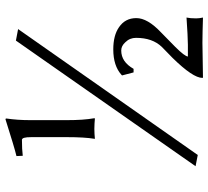

<svg xmlns="http://www.w3.org/2000/svg" viewBox="-50 -629 760 700"><g transform="rotate(-90 330.0 -279.0)"><path d="M429 -172C446 -202 468 -217 496 -217C507 -217 517 -212 526 -202C537 -191 542 -178 542 -163C542 -123 531 -92 509 -69L469 -30C420 20 396 56 396 79L397 81C462 80 505 79 524 79C550 79 581 80 616 81C614 72 613 63 613 56C613 42 614 30 616 21C570 24 537 26 517 26H474C474 19 486 3 509 -20L562 -72C597 -105 614 -135 614 -162C614 -189 603 -210 581 -225C561 -239 534 -246 500 -246C460 -246 429 -236 407 -216L405 -214L416 -172ZM532 -601 74 54 115 62 574 -593ZM242 -415V-550C242 -580 244 -609 248 -636C248 -638 247 -639 245 -639C178 -618 133 -604 111 -599L112 -576C127 -578 147 -579 170 -579C177 -579 180 -568 180 -545V-415C180 -372 178 -339 174 -315V-313C185 -314 197 -315 210 -315C223 -315 236 -314 248 -313L249 -315C244 -343 242 -376 242 -415Z"/></g></svg>

Font: Libertinus Sans
Style: Regular
Weight: 400
Designer: Philipp H. Poll, Khaled Hosny
Foundry: Caleb Maclennan
Version: Version 7.050;RELEASE